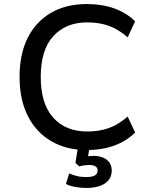

<svg xmlns="http://www.w3.org/2000/svg" viewBox="-20 -734 754 952"><path d="M411 10Q309 10 234 -34Q159 -78 118 -159Q77 -240 77 -353Q77 -466 117.5 -546.5Q158 -627 233 -670.5Q308 -714 411 -714Q485 -714 546 -692.5Q607 -671 650 -628L613 -549Q567 -589 519.5 -606Q472 -623 413 -623Q306 -623 244 -554.5Q182 -486 182 -353Q182 -220 243.5 -151Q305 -82 413 -82Q472 -82 519.5 -99Q567 -116 613 -156L650 -77Q607 -34 546 -12Q485 10 411 10ZM408 198Q382 198 353.5 193Q325 188 307 178L323 126Q342 134 361.5 139Q381 144 408 144Q434 144 449 136.5Q464 129 464 111Q464 97 452.5 90.5Q441 84 423 84Q414 84 400.5 85.5Q387 87 373 91L354 74L369 -20H426L414 60L387 47Q399 43 414.5 41Q430 39 445 39Q468 39 488.5 46.5Q509 54 521.5 70.5Q534 87 534 112Q534 140 518 159.5Q502 179 473.5 188.5Q445 198 408 198Z"/></svg>

Font: Nunito Sans 7pt Medium
Style: Regular
Weight: 500
Designer: Vernon Adams
Foundry: Vernon Adams
Version: Version 3.101;gftools[0.9.27]